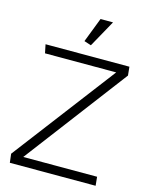

<svg xmlns="http://www.w3.org/2000/svg" viewBox="-130 -974 820 1055"><g transform="rotate(15 279.5 -446.0)"><path d="M514 -50H94L534 -631L529 -680H52L62 -631H467L25 -50L31 0H519ZM294 -739 379 -892H308L254 -752Z"/></g></svg>

Font: Catamaran Light
Style: Regular
Weight: 300
Designer: Pria Ravichandran
Version: Version 2.000